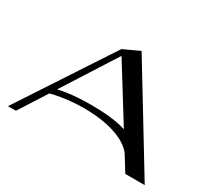

<svg xmlns="http://www.w3.org/2000/svg" viewBox="-119 -796 1091 996"><g transform="rotate(30 426.5 -297.5)"><path d="M473.1 -595 377.3 -550.6 377.2 -550.6 16 -0.2H63.7L168.7 -164.7C320.7 -205 572.6 -202.4 660.7 -93.9L718.9 -0.2H835.2ZM450.2 -220.4C369.4 -224.2 267.6 -221.7 193.1 -203L395.7 -520.7L596.4 -197.4C553.2 -210.5 506.2 -217.8 450.2 -220.4Z"/></g></svg>

Font: Novoposelensky
Style: Regular
Weight: 400
Designer: Sasha Pavljenko
Version: Version 1.002;Fontself Maker 3.5.4